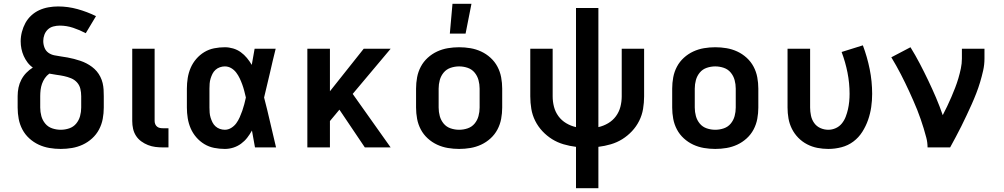

<svg xmlns="http://www.w3.org/2000/svg" viewBox="-20 -777 5290 1012"><path d="M300 8Q270 8 240.5 3Q211 -2 184 -14.5Q157 -27 134.5 -47.5Q112 -68 98 -94.5Q84 -121 78.5 -150.5Q73 -180 73 -210V-270Q73 -293 77.5 -315Q82 -337 92.5 -357Q103 -377 118.5 -393Q134 -409 153 -421Q137 -432 125 -448Q113 -464 105 -482Q97 -500 93 -519.5Q89 -539 89 -559Q89 -584 95.5 -609Q102 -634 114 -656Q126 -678 145 -695.5Q164 -713 187 -723.5Q210 -734 235.5 -738.5Q261 -743 286 -743Q338 -743 388.5 -729Q439 -715 486 -692L432 -602Q400 -619 365.5 -630.5Q331 -642 295 -642Q278 -642 261 -637.5Q244 -633 232 -621.5Q220 -610 214 -594Q208 -578 208 -561Q208 -543 214.5 -526Q221 -509 235 -499Q249 -489 266.5 -485.5Q284 -482 301.5 -479.5Q319 -477 336 -474Q353 -471 370 -466.5Q387 -462 403.5 -456.5Q420 -451 435.5 -443Q451 -435 465 -424.5Q479 -414 490 -401Q501 -388 509 -372Q517 -356 521 -339Q525 -322 526 -305Q527 -288 527 -270V-210Q527 -180 521.5 -150.5Q516 -121 502 -94.5Q488 -68 465.5 -47.5Q443 -27 416 -14.5Q389 -2 359.5 3Q330 8 300 8ZM300 -93Q323 -93 345 -100.5Q367 -108 381.5 -125.5Q396 -143 402 -165Q408 -187 408 -210V-270Q408 -290 403.5 -309Q399 -328 386 -342.5Q373 -357 354.5 -364.5Q336 -372 317 -376Q298 -380 278.5 -382.5Q259 -385 240 -389Q226 -379 216.5 -365Q207 -351 201.5 -335.5Q196 -320 194 -303.5Q192 -287 192 -270V-210Q192 -187 198 -165Q204 -143 218.5 -125.5Q233 -108 255 -100.5Q277 -93 300 -93Z M840 0Q819 0 799 -2.5Q779 -5 760 -12.5Q741 -20 724.5 -32Q708 -44 697 -61Q686 -78 681.5 -98Q677 -118 677 -139V-520H795V-139Q795 -130 798.5 -122Q802 -114 808.5 -109Q815 -104 823 -102.5Q831 -101 840 -101H868V0Z M1165 8Q1137 8 1109 2.5Q1081 -3 1057 -17.5Q1033 -32 1014.5 -53.5Q996 -75 985 -100.5Q974 -126 969.5 -154Q965 -182 965 -210V-310Q965 -338 969.5 -366Q974 -394 985 -419.5Q996 -445 1014.5 -466.5Q1033 -488 1057 -502.5Q1081 -517 1109 -522.5Q1137 -528 1165 -528Q1187 -528 1209 -521.5Q1231 -515 1249 -502Q1267 -489 1281.5 -471.5Q1296 -454 1307 -435Q1311 -456 1314.5 -477.5Q1318 -499 1322 -520H1433Q1417 -456 1402.5 -391.5Q1388 -327 1372 -263Q1389 -198 1404 -132Q1419 -66 1435 0H1324Q1320 -22 1316 -44.5Q1312 -67 1308 -89Q1297 -69 1283 -51Q1269 -33 1250.5 -19.5Q1232 -6 1210 1Q1188 8 1165 8ZM1165 -93Q1183 -93 1199 -103Q1215 -113 1225.5 -127.5Q1236 -142 1243.5 -159Q1251 -176 1257 -193Q1263 -210 1267.5 -227.5Q1272 -245 1276 -263Q1272 -280 1267.5 -297.5Q1263 -315 1257 -331.5Q1251 -348 1243.5 -364Q1236 -380 1225 -394.5Q1214 -409 1198.5 -418Q1183 -427 1165 -427Q1152 -427 1139 -422.5Q1126 -418 1116 -409Q1106 -400 1100 -388Q1094 -376 1090 -363Q1086 -350 1085 -336.5Q1084 -323 1084 -310V-210Q1084 -197 1085 -183.5Q1086 -170 1090 -157Q1094 -144 1100 -132Q1106 -120 1116 -111Q1126 -102 1139 -97.5Q1152 -93 1165 -93Z M1903 0 1769 -199 1719 -139V0H1600V-520H1719V-296L1897 -520H2039L1839 -282L2039 0Z M2400 8Q2370 8 2340.5 3Q2311 -2 2284 -14.5Q2257 -27 2234.5 -47.5Q2212 -68 2198 -94.5Q2184 -121 2178.5 -150.5Q2173 -180 2173 -210V-310Q2173 -340 2178.5 -369.5Q2184 -399 2198 -425.5Q2212 -452 2234.5 -472.5Q2257 -493 2284 -505.5Q2311 -518 2340.5 -523Q2370 -528 2400 -528Q2430 -528 2459.5 -523Q2489 -518 2516 -505.5Q2543 -493 2565.5 -472.5Q2588 -452 2602 -425.5Q2616 -399 2621.5 -369.5Q2627 -340 2627 -310V-210Q2627 -180 2621.5 -150.5Q2616 -121 2602 -94.5Q2588 -68 2565.5 -47.5Q2543 -27 2516 -14.5Q2489 -2 2459.5 3Q2430 8 2400 8ZM2400 -93Q2423 -93 2445 -100.5Q2467 -108 2481.5 -125.5Q2496 -143 2502 -165Q2508 -187 2508 -210V-310Q2508 -333 2502 -355Q2496 -377 2481.5 -394.5Q2467 -412 2445 -419.5Q2423 -427 2400 -427Q2377 -427 2355 -419.5Q2333 -412 2318.5 -394.5Q2304 -377 2298 -355Q2292 -333 2292 -310V-210Q2292 -187 2298 -165Q2304 -143 2318.5 -125.5Q2333 -108 2355 -100.5Q2377 -93 2400 -93ZM2351 -600 2365 -757H2465L2434 -600Z M3016 215V-3Q2983 -7 2950.5 -16.5Q2918 -26 2890 -43.5Q2862 -61 2839 -85.5Q2816 -110 2801 -140Q2786 -170 2780.5 -203Q2775 -236 2775 -269V-520H2893V-269Q2893 -241 2900 -214Q2907 -187 2923.5 -164.5Q2940 -142 2964.5 -127.5Q2989 -113 3016 -107V-735H3134V-107Q3161 -113 3185.5 -127.5Q3210 -142 3226.5 -164.5Q3243 -187 3250 -214Q3257 -241 3257 -269V-520H3375V-269Q3375 -236 3369.5 -203Q3364 -170 3349 -140Q3334 -110 3311 -85.5Q3288 -61 3260 -43.5Q3232 -26 3199.5 -16.5Q3167 -7 3134 -3V215Z M3750 8Q3720 8 3690.5 3Q3661 -2 3634 -14.5Q3607 -27 3584.5 -47.5Q3562 -68 3548 -94.5Q3534 -121 3528.5 -150.5Q3523 -180 3523 -210V-310Q3523 -340 3528.5 -369.5Q3534 -399 3548 -425.5Q3562 -452 3584.5 -472.5Q3607 -493 3634 -505.5Q3661 -518 3690.5 -523Q3720 -528 3750 -528Q3780 -528 3809.5 -523Q3839 -518 3866 -505.5Q3893 -493 3915.5 -472.5Q3938 -452 3952 -425.5Q3966 -399 3971.5 -369.5Q3977 -340 3977 -310V-210Q3977 -180 3971.5 -150.5Q3966 -121 3952 -94.5Q3938 -68 3915.5 -47.5Q3893 -27 3866 -14.5Q3839 -2 3809.5 3Q3780 8 3750 8ZM3750 -93Q3773 -93 3795 -100.5Q3817 -108 3831.5 -125.5Q3846 -143 3852 -165Q3858 -187 3858 -210V-310Q3858 -333 3852 -355Q3846 -377 3831.5 -394.5Q3817 -412 3795 -419.5Q3773 -427 3750 -427Q3727 -427 3705 -419.5Q3683 -412 3668.5 -394.5Q3654 -377 3648 -355Q3642 -333 3642 -310V-210Q3642 -187 3648 -165Q3654 -143 3668.5 -125.5Q3683 -108 3705 -100.5Q3727 -93 3750 -93Z M4346 8Q4317 8 4288.5 2.5Q4260 -3 4234 -16.5Q4208 -30 4187.5 -51Q4167 -72 4154 -98Q4141 -124 4136 -152.5Q4131 -181 4131 -210V-520H4250V-210Q4250 -189 4254.5 -167.5Q4259 -146 4271.5 -128.5Q4284 -111 4304 -102Q4324 -93 4346 -93Q4366 -93 4385 -101.5Q4404 -110 4417 -126Q4430 -142 4437.5 -161.5Q4445 -181 4449.5 -201Q4454 -221 4456 -241.5Q4458 -262 4458 -282Q4458 -339 4447 -394.5Q4436 -450 4416 -503L4528 -538Q4551 -477 4564 -412.5Q4577 -348 4577 -282Q4577 -247 4572 -212.5Q4567 -178 4555.5 -145Q4544 -112 4525 -82Q4506 -52 4478 -31Q4450 -10 4415.5 -1Q4381 8 4346 8Z M4869 0Q4869 -26 4862.5 -51Q4856 -76 4848.5 -100.5Q4841 -125 4832.5 -149.5Q4824 -174 4814.5 -198Q4805 -222 4794.5 -245.5Q4784 -269 4773.5 -292.5Q4763 -316 4751.5 -339Q4740 -362 4728.5 -385Q4717 -408 4704 -430.5Q4691 -453 4678 -475L4779 -528Q4805 -486 4828 -442Q4851 -398 4872.5 -353Q4894 -308 4913.5 -262.5Q4933 -217 4949 -170Q4961 -193 4972.5 -217Q4984 -241 4994.5 -265.5Q5005 -290 5014.5 -314.5Q5024 -339 5031.5 -364.5Q5039 -390 5044.5 -416Q5050 -442 5050 -468V-520H5169V-468Q5169 -436 5162 -405Q5155 -374 5146 -344Q5137 -314 5125.5 -284.5Q5114 -255 5101 -226Q5088 -197 5074.5 -168.5Q5061 -140 5047 -111.5Q5033 -83 5018 -55.5Q5003 -28 4988 0Z"/></svg>

Font: Iosevka Aile
Style: Bold
Weight: 700
Designer: Belleve Invis
Foundry: Belleve Invis
Version: Version 28.0.1; ttfautohint (v1.8.4)